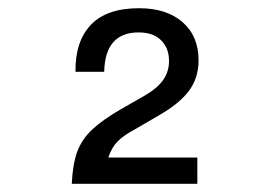

<svg xmlns="http://www.w3.org/2000/svg" viewBox="-20 -722 658 468"><path d="M155 -274Q157 -321 168 -351.5Q179 -382 204.5 -406Q230 -430 275 -456L331 -488Q364 -507 378 -527.5Q392 -548 392 -573Q392 -605 372.5 -624Q353 -643 318 -643Q236 -643 234 -547H164Q163 -621 201.5 -661.5Q240 -702 319 -702Q386 -702 425 -668Q464 -634 464 -575Q464 -532 440.5 -500.5Q417 -469 366 -440L304 -404Q280 -391 266 -376.5Q252 -362 244 -338H461V-274Z"/></svg>

Font: Fragment Mono
Style: Regular
Weight: 400
Monospace: yes
Designer: Wei Huang based on Nimbus Sans by URW Studio, based on Helvetica by Max Miedinger.
Foundry: Wei Huang
Version: Version 1.021; ttfautohint (v1.8.4.7-5d5b)